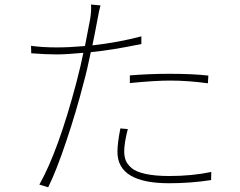

<svg xmlns="http://www.w3.org/2000/svg" viewBox="-20 -796 1040 831"><path d="M542 -436.5V-469.7Q626 -476.6 712.9 -476.6Q816.4 -476.6 881.8 -468.8L879.9 -435.5Q793 -447.3 716.8 -447.3Q649.4 -447.3 542 -436.5ZM591.8 -638.7V-605.5Q464.8 -579.1 373 -570.3Q357.4 -493.2 340.8 -433.6Q311.5 -318.4 267.6 -187Q223.6 -55.7 188.5 14.6L150.4 2.9Q232.4 -142.6 310.5 -438.5Q332 -521.5 340.8 -567.4Q267.6 -560.5 224.6 -560.5Q176.8 -560.5 115.2 -565.4L114.3 -597.7Q163.1 -590.8 226.6 -590.8Q280.3 -590.8 347.7 -596.7Q369.1 -708 370.1 -712.9Q376 -748 374 -776.4L415 -772.5Q409.2 -753.9 401.4 -709Q398.4 -690.4 390.1 -649.9Q381.8 -609.4 379.9 -599.6Q492.2 -612.3 591.8 -638.7ZM501 -240.2 533.2 -237.3Q517.6 -177.7 517.6 -140.6Q517.6 -119.1 523.9 -102.5Q530.3 -85.9 548.8 -69.3Q567.4 -52.7 608.9 -43.5Q650.4 -34.2 712.9 -34.2Q811.5 -34.2 894.5 -51.8L893.6 -16.6Q804.7 -2.9 711.9 -2.9Q488.3 -2.9 488.3 -138.7Q488.3 -175.8 501 -240.2Z"/></svg>

Font: Gen Shin Gothic ExtraLight
Style: Regular
Weight: 100
Designer: [Source Han Sans]
Ryoko NISHIZUKA  (kana & ideographs); Paul D. Hunt (Latin, Greek & Cyrillic); Wenlong ZHANG  (bopomofo
Version: Version 1.002.20150607